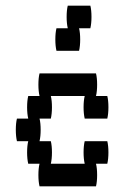

<svg xmlns="http://www.w3.org/2000/svg" viewBox="-20 -660 440 680"><path d="M180 -480Q176 -497 176 -520Q176 -544 180 -560H220Q216 -577 216 -600Q216 -624 220 -640H300Q304 -624 304 -600Q304 -577 300 -560H260Q264 -544 264 -520Q264 -497 260 -480ZM360 -160Q364 -144 364 -120Q364 -97 360 -80H320Q324 -64 324 -40Q324 -17 320 0H120Q116 -17 116 -40Q116 -64 120 -80H80Q76 -97 76 -120Q76 -144 80 -160H40Q36 -177 36 -200Q36 -224 40 -240H80Q76 -257 76 -280Q76 -304 80 -320H120Q116 -337 116 -360Q116 -384 120 -400H320Q324 -384 324 -360Q324 -337 320 -320H360Q364 -304 364 -280Q364 -257 360 -240H280Q276 -257 276 -280Q276 -304 280 -320H160Q164 -304 164 -280Q164 -257 160 -240H120Q124 -224 124 -200Q124 -177 120 -160H160Q164 -144 164 -120Q164 -97 160 -80H280Q276 -97 276 -120Q276 -144 280 -160Z"/></svg>

Font: VT323
Style: Regular
Weight: 400
Monospace: yes
Designer: Peter Hull
Version: Version 2.000